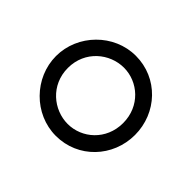

<svg xmlns="http://www.w3.org/2000/svg" viewBox="-94 -870 617 617"><g transform="rotate(45 214.0 -562.0)"><path d="M33 -562C33 -464 115 -380 214 -380C315 -380 392 -462 392 -562C392 -662 315 -744 214 -744C115 -744 33 -660 33 -562ZM87 -562C87 -640 150 -690 214 -690C278 -690 338 -639 338 -562C338 -485 278 -434 214 -434C150 -434 87 -484 87 -562Z"/></g></svg>

Font: Charger Static
Style: Regular
Weight: 1000
Designer: Jasper
Foundry: KineticPlasma Fonts/Cannot Into Space Fonts
Version: Version 1.1